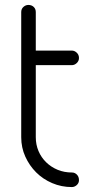

<svg xmlns="http://www.w3.org/2000/svg" viewBox="-20 -758 360 778"><path d="M66 -709Q66 -722 75 -730Q84 -738 95 -738Q108 -738 116.5 -730Q125 -722 125 -709V-553H271Q282 -553 291 -544.5Q300 -536 300 -523Q300 -511 291 -502.5Q282 -494 271 -494H125V-202Q125 -172 136 -146Q147 -120 167 -100.5Q187 -81 213.5 -70Q240 -59 272 -59Q283 -59 291.5 -50.5Q300 -42 300 -28Q300 -16 291 -8Q282 0 271 0Q229 0 191.5 -16Q154 -32 126.5 -59.5Q99 -87 82.5 -123.5Q66 -160 66 -202Z"/></svg>

Font: VDS
Style: Thin
Weight: 100
Width: 0
Designer: artmaker
Foundry: artmaker
Version: Version 1.000 2012 initial release